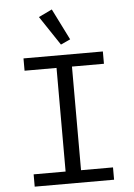

<svg xmlns="http://www.w3.org/2000/svg" viewBox="-62 -995 724 1041"><g transform="rotate(-5 300.0 -474.5)"><path d="M516 0V-67H342V-631H516V-698H84V-631H258V-67H84V0ZM293 -755 345 -779 260 -949 187 -914Z"/></g></svg>

Font: IBM Plex Mono
Style: Regular
Weight: 400
Monospace: yes
Designer: Mike Abbink, Paul van der Laan, Pieter van Rosmalen
Foundry: Bold Monday
Version: Version 2.004